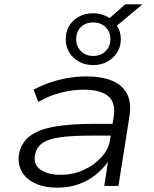

<svg xmlns="http://www.w3.org/2000/svg" viewBox="-20 -854 709 882"><path d="M244 8Q182 8 139.5 -12.5Q97 -33 78.5 -69Q60 -105 68 -150Q79 -200 118 -229.5Q157 -259 229 -272Q301 -285 411 -285H513L504 -231H400Q312 -231 257.5 -223.5Q203 -216 175.5 -197Q148 -178 141 -143Q132 -100 165 -75.5Q198 -51 260 -51Q315 -51 363.5 -73Q412 -95 445.5 -131.5Q479 -168 485 -209L502 -316Q513 -382 477.5 -412Q442 -442 366 -442Q315 -442 262 -429Q209 -416 156 -386L134 -442Q170 -461 210.5 -475Q251 -489 293.5 -496Q336 -503 376 -503Q445 -503 493 -484Q541 -465 563 -424Q585 -383 574 -315L524 0H459L476 -111Q454 -79 420 -51.5Q386 -24 342 -8Q298 8 244 8ZM408 -555Q371 -555 342.5 -571Q314 -587 298 -613.5Q282 -640 282 -674Q282 -708 298 -735Q314 -762 342.5 -777.5Q371 -793 408 -793Q431 -793 449.5 -787Q468 -781 484 -771L555 -834H634L517 -736Q526 -723 530.5 -707.5Q535 -692 535 -674Q535 -640 518.5 -613.5Q502 -587 473.5 -571Q445 -555 408 -555ZM408 -597Q442 -597 464.5 -618.5Q487 -640 487 -674Q487 -709 464.5 -730Q442 -751 408 -751Q374 -751 352 -730Q330 -709 330 -674Q330 -641 352 -619Q374 -597 408 -597Z"/></svg>

Font: Nunito Sans 7pt SemiExpanded Light
Style: Italic
Weight: 300
Width: 6
Italic angle: -9°
Designer: Vernon Adams
Foundry: Vernon Adams
Version: Version 3.101;gftools[0.9.27]